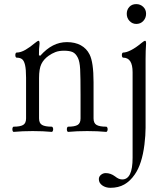

<svg xmlns="http://www.w3.org/2000/svg" viewBox="-20 -626 797 917"><path d="M59.6 -350.6Q56.6 -350.6 54.9 -354.2Q53.2 -357.9 53.2 -362.8Q53.2 -368.2 54.9 -371.6Q56.6 -375 59.6 -375Q79.1 -375 102.1 -388.4Q125 -401.9 143.6 -418Q159.2 -431.2 164.6 -431.2Q168.9 -431.2 168.9 -417.5Q167 -403.3 166.5 -391.6Q166 -379.9 166 -361.8L172.4 -359.9Q202.1 -393.1 233.2 -408.9Q264.2 -424.8 299.8 -424.8Q338.4 -424.8 366 -409.7Q393.6 -394.5 407.7 -366.2Q426.8 -329.1 426.8 -233.4V-60.5Q426.8 -37.6 441.2 -29.3Q455.6 -21 487.3 -21Q490.2 -21 492.2 -17.3Q494.1 -13.7 494.1 -8.8Q494.1 -3.9 492.2 0Q490.2 3.9 487.3 3.9Q446.8 0 396.5 0Q346.2 0 305.7 3.9Q302.7 3.9 301 0.2Q299.3 -3.4 299.3 -8.8Q299.3 -13.7 301 -17.3Q302.7 -21 305.7 -21Q336.9 -21 350.8 -29.3Q364.7 -37.6 364.7 -60.5V-172.9Q364.7 -259.8 362.8 -295.9Q360.8 -332 352.1 -349.6Q341.8 -370.6 326.9 -377.2Q312 -383.8 285.6 -383.8Q261.7 -383.8 244.6 -377.2Q227.5 -370.6 211.9 -359.4Q188.5 -342.8 177.5 -320.1Q166.5 -297.4 166.5 -253.4V-60.5Q166.5 -37.6 180.9 -29.3Q195.3 -21 227.1 -21Q230 -21 231.9 -17.3Q233.9 -13.7 233.9 -8.8Q233.9 -3.9 231.9 0Q230 3.9 227.1 3.9Q186.5 0 136.2 0Q85.9 0 45.4 3.9Q42.5 3.9 40.8 0.2Q39.1 -3.4 39.1 -8.8Q39.1 -13.7 40.8 -17.3Q42.5 -21 45.4 -21Q76.7 -21 90.6 -29.3Q104.5 -37.6 104.5 -60.5V-254.9Q104.5 -294.9 99.6 -315.7Q94.7 -336.4 85.2 -343.5Q75.7 -350.6 59.6 -350.6ZM452.1 229.5Q452.1 217.3 462.2 209Q472.2 200.7 484.9 200.7Q508.3 200.7 529.3 216.3Q539.1 224.1 547.1 227.5Q555.2 231 564 231Q613.3 231 613.3 127.9V-281.2Q613.3 -350.6 568.4 -350.6Q565.4 -350.6 563.7 -354.2Q562 -357.9 562 -362.8Q562 -368.2 563.7 -371.6Q565.4 -375 568.4 -375Q583.5 -375 606.2 -386.7Q628.9 -398.4 652.3 -418Q668 -431.2 673.3 -431.2Q677.7 -431.2 677.7 -417.5Q675.3 -382.8 675.3 -345.2V-15.6Q675.3 19.5 669.9 64Q658.2 158.2 623.5 207.5Q601.6 239.3 573.5 255.1Q545.4 271 507.3 271Q484.9 271 468.5 259.5Q452.1 248 452.1 229.5ZM630.9 -606.4Q649.9 -606.4 663.8 -593.5Q677.7 -580.6 677.7 -560.1Q677.7 -540.5 664.6 -526.1Q651.4 -511.7 630.9 -511.7Q612.3 -511.7 598.9 -525.6Q585.4 -539.6 585.4 -560.1Q585.4 -579.6 597.7 -593Q609.9 -606.4 630.9 -606.4Z"/></svg>

Font: JuniusX Light
Style: Regular
Weight: 300
Designer: Peter S. Baker
Foundry: Briery Creek Software
Version: Version 1.008